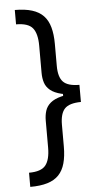

<svg xmlns="http://www.w3.org/2000/svg" viewBox="-60 -855 512 982"><g transform="rotate(-5 195.5 -364.0)"><path d="M350.6 -361.3Q291.5 -361.3 254.6 -370.4Q217.8 -379.4 197.8 -396Q177.7 -412.6 170.4 -435.3Q163.1 -458 163.1 -485.8V-625.5Q163.1 -687 140.1 -715.6Q117.2 -744.1 54.7 -744.1V-817.9Q106.9 -817.9 143.1 -806.6Q179.2 -795.4 201.4 -772.2Q223.6 -749 233.6 -712.9Q243.7 -676.8 243.7 -627V-514.6Q243.7 -457 267.3 -432.4Q291 -407.7 350.6 -407.7ZM54.7 90.3V17.6Q117.2 17.6 140.1 -11.2Q163.1 -40 163.1 -102.1V-240.7Q163.1 -268.1 170.4 -291Q177.7 -314 197.8 -330.8Q217.8 -347.7 254.6 -356.9Q291.5 -366.2 350.6 -366.2V-319.8Q290.5 -319.3 267.1 -294.4Q243.7 -269.5 243.7 -211.9V-100.6Q243.7 -50.3 233.6 -14.2Q223.6 22 201.4 45.2Q179.2 68.4 143.1 79.3Q106.9 90.3 54.7 90.3ZM350.6 -319.8 262.7 -319.3V-408.2L350.6 -407.7Z"/></g></svg>

Font: Inter Variable LoSnoCo
Style: Regular
Weight: 400
Designer: Rasmus Andersson
Foundry: rsms
Version: Version 4.000;git-a52131595; featfreeze: case,dlig,ss01,ss02